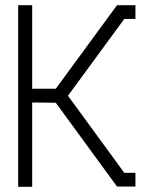

<svg xmlns="http://www.w3.org/2000/svg" viewBox="-20 -720 582 740"><path d="M431 -1 195 -324 104 -325V0H50V-700H104V-378H195L431 -700H502V-647H459L242 -351L459 -54H502V-1Z"/></svg>

Font: Turret Road
Style: Regular
Weight: 400
Designer: Noponies
Foundry: Noponies
Version: Version 1.001; ttfautohint (v1.8)